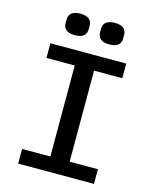

<svg xmlns="http://www.w3.org/2000/svg" viewBox="-131 -989 862 1076"><g transform="rotate(15 300.0 -451.0)"><path d="M520 0V-85H356V-613H520V-698H80V-613H244V-85H80V0ZM200 -777C249 -777 267 -799 267 -830V-849C267 -880 249 -902 200 -902C151 -902 133 -880 133 -849V-830C133 -799 151 -777 200 -777ZM400 -777C449 -777 467 -799 467 -830V-849C467 -880 449 -902 400 -902C351 -902 333 -880 333 -849V-830C333 -799 351 -777 400 -777Z"/></g></svg>

Font: IBM Mono Medium
Style: Regular
Weight: 500
Monospace: yes
Designer: Mike Abbink, Paul van der Laan, Pieter van Rosmalen
Foundry: Bold Monday
Version: Version 2.3